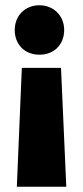

<svg xmlns="http://www.w3.org/2000/svg" viewBox="-20 -718 314 730"><path d="M130 -698C75 -698 36 -658 36 -604C36 -548 75 -510 130 -510C185 -510 224 -548 224 -604C224 -658 184 -698 130 -698ZM63 -460 44 -8H232L212 -460Z"/></svg>

Font: Arthouse Owned Black
Style: Regular
Weight: 900
Designer: Jeremy Tribby
Foundry: Tribby Type
Version: Version 1.000;PS 001.000;hotconv 1.0.88;makeotf.lib2.5.64775